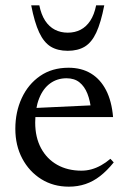

<svg xmlns="http://www.w3.org/2000/svg" viewBox="-20 -690 480 720"><path d="M237 -436Q285.5 -436 321 -414.5Q356.5 -393 377.8 -351.8Q399 -310.5 404 -251H98L99 -284.5L356 -296.5L322 -275.5Q318.5 -311.5 307.8 -338.8Q297 -366 278 -381.2Q259 -396.5 229.5 -396.5Q194.5 -396.5 168 -377.2Q141.5 -358 126.8 -321Q112 -284 112 -230.5Q112 -175 133.8 -134.5Q155.5 -94 194.5 -72Q233.5 -50 285.5 -50Q304.5 -50 322.8 -55Q341 -60 359 -70Q377 -80 394 -94.5L406.5 -81Q381.5 -50 355.5 -29.8Q329.5 -9.5 300.5 0.2Q271.5 10 238 10Q180 10 134.8 -18.2Q89.5 -46.5 63.5 -95.5Q37.5 -144.5 37.5 -207Q37.5 -270 61.5 -322Q85.5 -374 130.2 -405Q175 -436 237 -436ZM234 -567.5Q261 -567.5 282.2 -578.5Q303.5 -589.5 318.5 -612.2Q333.5 -635 340.5 -670H371Q358.5 -605.5 341.2 -568.2Q324 -531 298 -515.2Q272 -499.5 234 -499.5Q196 -499.5 170.2 -515.2Q144.5 -531 127 -568.2Q109.5 -605.5 97 -670H127.5Q134.5 -635 149.5 -612.2Q164.5 -589.5 186 -578.5Q207.5 -567.5 234 -567.5Z"/></svg>

Font: Newsreader 16pt
Style: Regular
Weight: 400
Designer: Hugues Gentile
Foundry: Production Type
Version: Version 1.003